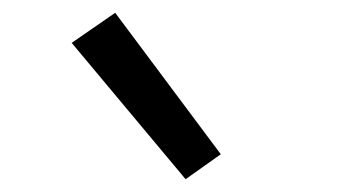

<svg xmlns="http://www.w3.org/2000/svg" viewBox="-20 -822 540 300"><path d="M270 -542 92 -755 160 -802 325 -581Z"/></svg>

Font: Iosevka Custom
Style: Regular
Weight: 400
Monospace: yes
Designer: Belleve Invis
Foundry: Belleve Invis
Version: Version 32.5.0; ttfautohint (v1.8.4)